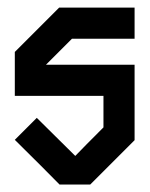

<svg xmlns="http://www.w3.org/2000/svg" viewBox="-20 -492 399 512"><path d="M162.1 -236.3H19.5V-353.5L137.7 -471.7H338.9V-388.7H171.9L102.5 -319.3H162.1ZM162.1 -319.3H338.9V-118.2L220.7 0H138.7Q99.6 -40 19.5 -119.1L78.1 -177.7Q112.3 -143.6 180.7 -76.2Q205.1 -101.6 255.9 -152.3V-236.3H162.1Z"/></svg>

Font: mr_KirucoupageG
Style: Regular
Weight: 400
Designer: Jan Henkel
Version: Version 1.00 May 25, 2020, initial release